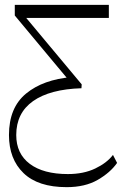

<svg xmlns="http://www.w3.org/2000/svg" viewBox="-20 -568 503 792"><path d="M255 204Q137 204 77 146Q17 88 17 -11Q17 -124 87.5 -182Q158 -240 276 -250L282 -215L41 -504V-548H429V-494H60L74 -511L317 -220L316 -204Q186 -200 116.5 -151Q47 -102 47 -11Q47 66 103 108Q159 150 260 150Q325 150 373 127Q421 104 446 71L463 104Q435 144 383 174Q331 204 255 204Z"/></svg>

Font: Savate ExtraLight
Style: Regular
Weight: 200
Designer: Max Esnée
Foundry: Plomb Type
Version: Version 2.000